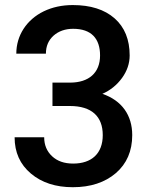

<svg xmlns="http://www.w3.org/2000/svg" viewBox="-20 -741 608 770"><path d="M190.4 -315.9H260.3C347.7 -315.9 392.1 -273.9 392.1 -199.2C392.1 -125 347.2 -85 273.4 -85C237.8 -85 210 -94.7 189 -114.3C168 -133.8 157.2 -159.2 157.2 -190.4H38.6C38.6 -129.9 60.5 -81.5 104 -44.9C147.5 -8.3 203.6 9.8 272 9.8C343.3 9.8 400.9 -9.3 444.8 -46.9C488.3 -84.5 510.3 -135.3 510.3 -199.2C510.3 -278.8 468.8 -337.9 390.6 -364.7C422.9 -378.9 449.2 -400.4 469.7 -428.7C489.7 -456.5 500 -486.8 500 -518.6C500 -582 480 -631.8 439.5 -667.5C398.9 -703.1 342.8 -720.7 272 -720.7C229 -720.7 190.4 -712.4 155.8 -695.8C86.4 -662.1 45.4 -598.6 45.4 -525.9H164.1C164.1 -555.7 174.3 -579.6 194.8 -598.1C215.3 -616.2 241.7 -625.5 273.4 -625.5C346.2 -625.5 381.3 -586.4 381.3 -518.6C381.3 -448.2 335.4 -410.2 262.7 -409.7H190.4Z"/></svg>

Font: Shabnam Medium
Style: Regular
Weight: 500
Foundry: DejaVu fonts team - Redesigned by Saber Rastikerdar - Based on Vazir font
Version: Version 5.0.1